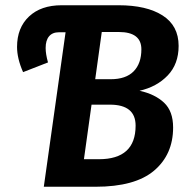

<svg xmlns="http://www.w3.org/2000/svg" viewBox="-20 -712 713 732"><path d="M640 -226Q640 -123 567.5 -61.5Q495 0 344 0H147L230 -589H205Q180 -589 167 -573.5Q154 -558 154 -529Q154 -506 163 -474L68 -437Q45 -489 45 -533Q45 -606 90.5 -649Q136 -692 215 -692H432Q539 -692 600 -653Q661 -614 661 -537Q661 -468 619.5 -424.5Q578 -381 512 -366Q571 -353 605.5 -320.5Q640 -288 640 -226ZM368 -590 343 -410H402Q460 -410 489.5 -440Q519 -470 519 -524Q519 -590 433 -590ZM497 -233Q497 -313 399 -313H329L300 -105H357Q497 -105 497 -233Z"/></svg>

Font: Fira Sans Condensed SemiBold
Style: Italic
Weight: 600
Width: 3
Italic angle: -8°
Designer: bBox Type GmbH & Carrois Corporate GbR & Edenspiekermann AG
Foundry: bBox Type GmbH & Carrois Corporate GbR & Edenspiekermann AG
Version: Version 4.301